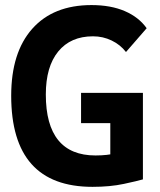

<svg xmlns="http://www.w3.org/2000/svg" viewBox="-20 -723 626 753"><path d="M342.8 9.8Q183.3 9.8 103.6 -79.6Q23.9 -168.9 23.9 -347.7Q23.9 -517.1 106.4 -610.1Q189 -703.1 338.9 -703.1Q414.6 -703.1 469.5 -679.4Q524.4 -655.8 555.2 -612.3L474.1 -519Q451.7 -547.9 417.7 -564.2Q383.8 -580.6 344.7 -580.6Q257 -580.6 208.3 -521Q159.7 -461.4 159.7 -352.5Q159.7 -232.9 208.6 -173.1Q257.5 -113.3 354.5 -113.3Q400.9 -113.3 436.3 -122.3Q471.7 -131.3 494.1 -137.7L540.5 -19.5Q519.1 -13.2 465.4 -1.7Q411.6 9.8 342.8 9.8ZM412.6 -19.5V-358.9H540.5V-19.5ZM297.9 -240.2V-358.9H537.6V-240.2Z"/></svg>

Font: Cascadia Mono
Style: Regular
Weight: 400
Monospace: yes
Designer: Aaron Bell
Foundry: Saja Typeworks
Version: Version 2404.023